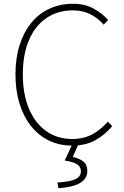

<svg xmlns="http://www.w3.org/2000/svg" viewBox="-20 -759 659 1018"><path d="M362 13Q295 13 240 -13.5Q185 -40 145 -90Q105 -140 83.5 -209.5Q62 -279 62 -365Q62 -451 84 -520Q106 -589 146 -638Q186 -687 242.5 -713Q299 -739 368 -739Q431 -739 478 -712.5Q525 -686 553 -653L530 -628Q501 -662 460 -683Q419 -704 368 -704Q285 -704 225 -662.5Q165 -621 133 -545Q101 -469 101 -365Q101 -261 133 -184Q165 -107 224 -64.5Q283 -22 364 -22Q421 -22 466 -45Q511 -68 552 -114L575 -90Q534 -42 483.5 -14.5Q433 13 362 13ZM290 239 284 209Q357 204 383 189.5Q409 175 409 150Q409 125 388.5 112Q368 99 323 92L367 -2H399L366 73Q401 81 422 97.5Q443 114 443 147Q443 189 404 211.5Q365 234 290 239Z"/></svg>

Font: Noto Sans TC
Style: Regular
Weight: 100
Designer: Ryoko NISHIZUKA 西塚涼子 (kana, bopomofo & ideographs); Paul D. Hunt (Latin, Greek & Cyrillic); Sandoll Communications 산돌커뮤니
Foundry: Adobe
Version: Version 2.004;hotconv 1.0.118;makeotfexe 2.5.65603